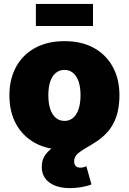

<svg xmlns="http://www.w3.org/2000/svg" viewBox="-20 -758 661 985"><path d="M311 10.3Q223.1 10.3 159.7 -24.7Q96.2 -59.6 62.3 -122.1Q28.3 -184.6 28.3 -268.6Q28.3 -352.1 62.3 -414.6Q96.2 -477.1 159.7 -512Q223.1 -546.9 311 -546.9Q398.9 -546.9 461.9 -512Q524.9 -477.1 558.8 -414.6Q592.8 -352.1 592.8 -268.6Q592.8 -184.6 558.8 -122.1Q524.9 -59.6 461.9 -24.7Q398.9 10.3 311 10.3ZM311 -137.7Q335.9 -137.7 354.5 -153.1Q373 -168.5 383.1 -198Q393.1 -227.5 393.1 -269Q393.1 -311.5 383.1 -340.3Q373 -369.1 354.5 -384.3Q335.9 -399.4 311 -399.4Q285.6 -399.4 266.8 -384.3Q248 -369.1 238 -340.3Q228 -311.5 228 -269Q228 -227.5 238 -198Q248 -168.5 266.8 -153.1Q285.6 -137.7 311 -137.7ZM340.3 207Q272 207 233.2 178.2Q194.3 149.4 194.3 97.7Q194.3 61.5 212.2 36.9Q230 12.2 259 -6.1Q288.1 -24.4 323.2 -40.8Q358.4 -57.1 393.1 -75.4Q427.7 -93.8 457 -118.9Q486.3 -144 504.2 -180.2Q522 -216.3 522 -268.6H592.3Q592.3 -201.7 575.7 -156.5Q559.1 -111.3 532.5 -81.8Q505.9 -52.2 476.1 -32.7Q446.3 -13.2 419.9 1.7Q393.6 16.6 377 32Q360.4 47.4 360.4 69.3Q360.4 85 368.4 93.5Q376.5 102.1 392.6 102.1Q400.4 102.1 407.7 100.3Q415 98.6 422.9 94.7L449.2 188Q428.7 196.8 398.2 201.9Q367.7 207 340.3 207ZM457 -737.8V-624.5H164.1V-737.8Z"/></svg>

Font: Inter 18pt Black
Style: Regular
Weight: 900
Designer: Rasmus Andersson
Foundry: rsms
Version: Version 4.001;git-66647c0bb